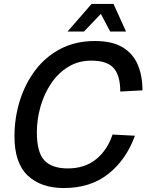

<svg xmlns="http://www.w3.org/2000/svg" viewBox="-20 -933 744 969"><path d="M302 16Q187 16 120 -47Q53 -110 53 -245Q53 -338 80 -424.5Q107 -511 158.5 -579Q210 -647 285.5 -686.5Q361 -726 459 -726Q546 -726 598.5 -694.5Q651 -663 675 -607Q699 -551 699 -477L587 -471Q587 -551 554 -589Q521 -627 440 -627Q376 -627 325 -596Q274 -565 238.5 -512.5Q203 -460 184.5 -395.5Q166 -331 166 -265Q166 -164 204 -123.5Q242 -83 322 -83Q407 -83 464 -128.5Q521 -174 548 -254L661 -248Q617 -127 527 -55.5Q437 16 302 16ZM321 -774 442 -913H553L616 -774H536L489 -863L404 -774Z"/></svg>

Font: Geist Medium
Style: Italic
Weight: 500
Italic angle: -12°
Designer: Basement.studio, Andrés Briganti, Mateo Zaragoza
Foundry: Basement.studio, Vercel, Andrés Briganti, Guido Ferreyra, Mateo Zaragoza
Version: Version 1.500; ttfautohint (v1.8.4.7-5d5b)